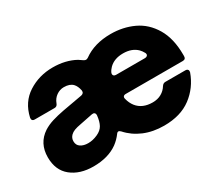

<svg xmlns="http://www.w3.org/2000/svg" viewBox="-108 -817 1219 1068"><g transform="rotate(-30 501.5 -283.5)"><path d="M33 -159Q33 -249 104 -296Q131 -313 163.5 -323Q196 -333 238 -341L366 -364Q375 -366 379.5 -371.5Q384 -377 383 -387Q377 -417 362 -433Q343 -453 305 -453Q279 -453 257 -437.5Q235 -422 225 -395Q219 -378 203 -378H76Q65 -378 60.5 -384Q56 -390 58 -400Q78 -489 148 -534Q218 -579 306 -579Q388 -579 450 -545L475 -528Q483 -523 489 -523Q495 -523 503 -528Q573 -579 678 -579Q757 -579 823.5 -548Q890 -517 930.5 -449Q971 -381 971 -277V-268Q971 -248 951 -248H585Q574 -248 569.5 -242Q565 -236 568 -226Q575 -197 592 -175Q626 -132 692 -132Q724 -132 748 -145.5Q772 -159 786 -182Q795 -196 809 -196H938Q946 -196 951 -192Q956 -188 956 -181Q956 -176 955 -173Q925 -90 857 -39Q789 12 683 12Q612 12 555 -12Q498 -36 459 -80Q451 -88 445 -88Q438 -88 432 -79Q412 -52 385 -32Q324 12 229 12Q142 12 87.5 -32Q33 -76 33 -159ZM777 -367Q785 -367 790.5 -371Q796 -375 796 -382L794 -390Q784 -408 774 -418Q741 -451 684 -451Q627 -451 594 -418Q581 -405 574 -389Q573 -386 573 -382Q573 -375 578 -371Q583 -367 591 -367ZM329 -129Q358 -142 370.5 -164.5Q383 -187 387 -225V-227Q387 -237 381 -241.5Q375 -246 365 -244L285 -228Q257 -223 241.5 -217Q226 -211 216 -201Q201 -186 201 -165Q201 -140 220 -127.5Q239 -115 268 -115Q298 -115 329 -129Z"/></g></svg>

Font: Open Sauce Two Black
Style: Regular
Weight: 900
Designer: Alfredo Marco Pradil
Foundry: Creative Sauce Fz LLC
Version: Version 1.477